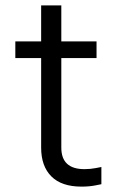

<svg xmlns="http://www.w3.org/2000/svg" viewBox="-20 -684 453 714"><path d="M283 10Q209 10 171 -28Q133 -66 133 -135V-468H37V-530H133V-664H208V-530H339V-468H208V-135Q208 -55 294 -55Q316 -55 336.5 -59Q357 -63 357 -63V1Q357 1 334.5 5.5Q312 10 283 10Z"/></svg>

Font: Be Vietnam Pro Light
Style: Regular
Weight: 300
Designer: Lam Bao, Tony Le, Vietanh Nguyen
Foundry: Yellow Type Foundry
Version: Version 1.002; ttfautohint (v1.8.3)